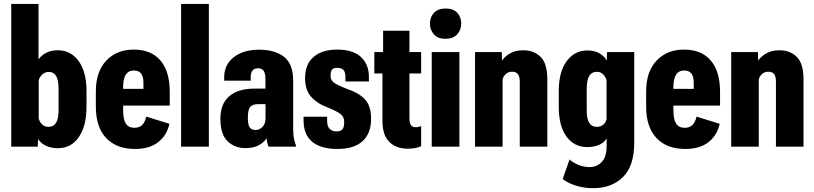

<svg xmlns="http://www.w3.org/2000/svg" viewBox="-20 -751 4168 983"><path d="M37.6 0H173.3L174.8 -38.1H175.8Q189 -17.6 215.3 -4.9Q241.7 7.8 275.9 7.8Q344.7 7.8 383.8 -49.3Q422.9 -106.4 422.9 -204.6V-285.2Q422.9 -382.3 382.8 -438Q342.8 -493.7 275.9 -493.7Q240.7 -493.7 215.8 -480.2Q190.9 -466.8 177.2 -446.8V-731H37.6ZM178.2 -143.6V-339.8Q182.1 -356.4 196.5 -369.6Q210.9 -382.8 229.5 -382.8Q254.9 -382.8 267.3 -362.1Q279.8 -341.3 279.8 -298.3V-184.6Q279.8 -143.6 267.1 -122.6Q254.4 -101.6 228.5 -101.6Q208.5 -101.6 196 -113.5Q183.6 -125.5 178.2 -143.6Z M470.7 -205.1Q470.7 -100.1 523.7 -44.2Q576.7 11.7 670.9 11.7Q746.1 11.7 790.5 -23.7Q835 -59.1 847.2 -117.2L729 -153.8Q721.2 -123 706.5 -109.9Q691.9 -96.7 668.5 -96.7Q637.7 -96.7 624 -118.4Q610.4 -140.1 610.4 -186V-306.2Q610.4 -347.2 624 -368.7Q637.7 -390.1 665.5 -390.1Q689.9 -390.1 702.1 -375Q714.4 -359.9 714.4 -327.6V-295.9H555.2V-210.4H849.1V-282.7Q848.6 -386.7 801 -441.9Q753.4 -497.1 664.6 -497.1Q577.6 -497.1 524.2 -440.7Q470.7 -384.3 470.7 -283.2Z M907.2 0H1049.3V-731H907.2Z M1108.4 -142.1Q1108.4 -63.5 1145 -28.1Q1181.6 7.3 1236.3 7.3Q1277.8 7.3 1305.2 -7.6Q1332.5 -22.5 1344.7 -43.5Q1345.7 -31.7 1348.6 -19.5Q1351.6 -7.3 1355.5 0H1495.1V-7.3Q1488.3 -22.5 1484.6 -43.7Q1481 -64.9 1481 -91.3V-338.4Q1481 -423.3 1434.1 -460Q1387.2 -496.6 1307.1 -496.6Q1226.1 -496.6 1177 -458.3Q1127.9 -419.9 1127.9 -356.4V-337.9H1263.7V-359.9Q1263.7 -377.9 1272.5 -389.6Q1281.2 -401.4 1301.3 -401.4Q1321.8 -401.4 1330.3 -387.7Q1338.9 -374 1338.9 -349.1V-297.4H1283.7Q1199.2 -297.4 1153.8 -258.5Q1108.4 -219.7 1108.4 -142.1ZM1249 -150.4Q1249 -191.9 1262.2 -204.8Q1275.4 -217.8 1301.3 -217.8H1339.4V-144.5Q1339.4 -117.7 1324.2 -101.6Q1309.1 -85.4 1288.1 -85.4Q1268.1 -85.4 1258.5 -98.6Q1249 -111.8 1249 -150.4Z M1534.2 -153.3V-135.3Q1534.2 -61 1578.9 -24.7Q1623.5 11.7 1707.5 11.7Q1792.5 11.7 1836.2 -28.1Q1879.9 -67.9 1879.9 -143.1Q1879.9 -206.5 1850.3 -240.2Q1820.8 -273.9 1756.8 -295.9Q1706.5 -315.4 1689.5 -328.1Q1672.4 -340.8 1672.4 -362.3Q1672.4 -386.2 1680.4 -395Q1688.5 -403.8 1706.5 -403.8Q1727.1 -403.8 1737.8 -393.3Q1748.5 -382.8 1748.5 -357.4V-334H1868.7V-359.9Q1867.7 -423.3 1826.9 -460.2Q1786.1 -497.1 1706.1 -497.1Q1629.4 -497.1 1585.7 -459.7Q1542 -422.4 1542 -351.1Q1542 -290.5 1572.8 -255.6Q1603.5 -220.7 1660.2 -199.7Q1705.1 -181.6 1723.6 -167Q1742.2 -152.3 1742.2 -126.5Q1742.2 -97.7 1732.4 -87.9Q1722.7 -78.1 1703.1 -78.1Q1681.6 -78.1 1668.2 -90.8Q1654.8 -103.5 1654.8 -133.3V-153.3Z M1896.5 -375H2136.2V-484.4H1896.5ZM1938 -132.3Q1938 -59.6 1972.9 -24.7Q2007.8 10.3 2068.4 10.3Q2090.3 10.3 2107.7 6.6Q2125 2.9 2136.2 -2.9V-105.5Q2128.9 -103 2122.6 -101.3Q2116.2 -99.6 2107.9 -99.6Q2091.8 -99.6 2084 -110.1Q2076.2 -120.6 2076.2 -149.9V-593.8H1941.4V-455.6L1938 -445.3Z M2190.4 0H2332V-484.4H2190.4ZM2181.2 -630.4Q2181.2 -597.7 2201.7 -575Q2222.2 -552.2 2260.7 -552.2Q2299.8 -552.2 2320.6 -575Q2341.3 -597.7 2341.3 -630.4Q2341.3 -663.6 2321 -685.5Q2300.8 -707.5 2261.7 -707.5Q2222.7 -707.5 2201.9 -685.3Q2181.2 -663.1 2181.2 -630.4Z M2412.1 0H2553.2V-345.2Q2557.1 -360.8 2570.1 -372.3Q2583 -383.8 2601.6 -383.8Q2621.6 -383.8 2631.3 -372.1Q2641.1 -360.4 2641.1 -331.5V0H2782.2V-344.2Q2782.2 -426.3 2747.6 -460Q2712.9 -493.7 2659.7 -493.7Q2619.1 -493.7 2592 -478Q2564.9 -462.4 2551.8 -442.4H2550.3L2548.8 -484.4H2412.1Z M2860.8 165.5Q2885.3 185.5 2927.2 199Q2969.2 212.4 3016.6 212.4Q3111.3 212.4 3169.2 155.8Q3227.1 99.1 3227.1 -20V-484.4H3087.9L3086.4 -442.4H3085Q3077.1 -460 3052 -476.3Q3026.9 -492.7 2987.3 -492.7Q2921.9 -492.7 2881.3 -438Q2840.8 -383.3 2840.8 -284.7V-204.6Q2840.8 -105 2880.6 -51.5Q2920.4 2 2985.8 2Q3021.5 2 3047.4 -9.3Q3073.2 -20.5 3085.9 -42V-4.9Q3085.9 53.2 3060.3 78.9Q3034.7 104.5 2999.5 104.5Q2968.8 104.5 2940.7 92.8Q2912.6 81.1 2896 65.4ZM2983.9 -183.6V-297.4Q2983.9 -340.3 2996.6 -361.8Q3009.3 -383.3 3036.6 -383.3Q3055.2 -383.3 3068.1 -370.1Q3081.1 -356.9 3085.4 -339.8V-141.6Q3082.5 -125 3069.3 -113.3Q3056.2 -101.6 3035.6 -101.6Q3009.3 -101.6 2996.6 -122.1Q2983.9 -142.6 2983.9 -183.6Z M3288.1 -205.1Q3288.1 -100.1 3341.1 -44.2Q3394 11.7 3488.3 11.7Q3563.5 11.7 3607.9 -23.7Q3652.3 -59.1 3664.6 -117.2L3546.4 -153.8Q3538.6 -123 3523.9 -109.9Q3509.3 -96.7 3485.8 -96.7Q3455.1 -96.7 3441.4 -118.4Q3427.7 -140.1 3427.7 -186V-306.2Q3427.7 -347.2 3441.4 -368.7Q3455.1 -390.1 3482.9 -390.1Q3507.3 -390.1 3519.5 -375Q3531.7 -359.9 3531.7 -327.6V-295.9H3372.6V-210.4H3666.5V-282.7Q3666 -386.7 3618.4 -441.9Q3570.8 -497.1 3481.9 -497.1Q3395 -497.1 3341.6 -440.7Q3288.1 -384.3 3288.1 -283.2Z M3723.6 0H3864.7V-345.2Q3868.7 -360.8 3881.6 -372.3Q3894.5 -383.8 3913.1 -383.8Q3933.1 -383.8 3942.9 -372.1Q3952.6 -360.4 3952.6 -331.5V0H4093.8V-344.2Q4093.8 -426.3 4059.1 -460Q4024.4 -493.7 3971.2 -493.7Q3930.7 -493.7 3903.6 -478Q3876.5 -462.4 3863.3 -442.4H3861.8L3860.4 -484.4H3723.6Z"/></svg>

Font: Roboto Flex
Style: wght 700 wdth 25 opsz 34 GRAD 0.00 slnt 0.00 XTRA 468 XOPQ 96 YOPQ 79 YTLC 514 YTUC 712 YTAS 750 YTDE -203.00 YTFI 738
Weight: 700
Width: 1
Designer: Berlow after Robertson
Foundry: Google
Version: Version 3.100